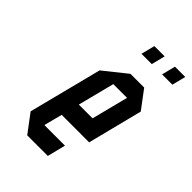

<svg xmlns="http://www.w3.org/2000/svg" viewBox="-198 -740 824 824"><g transform="rotate(45 214.0 -328.5)"><path d="M270.8 -83.3 250 0H125L62.5 -83.3L147.5 -416.7L251.7 -500H335L397.5 -416.7L334.2 -166.7H167.5L145.8 -83.3ZM188.3 -250H271.7L314.2 -416.7H230.8ZM286.7 -594.2H224.2L240 -656.7H302.5ZM411.7 -594.2H349.2L365 -656.7H427.5Z"/></g></svg>

Font: Yulong
Style: Italic
Weight: 400
Italic angle: -14.25°
Designer: GGBotNet
Foundry: f0n7.com
Version: 1.00